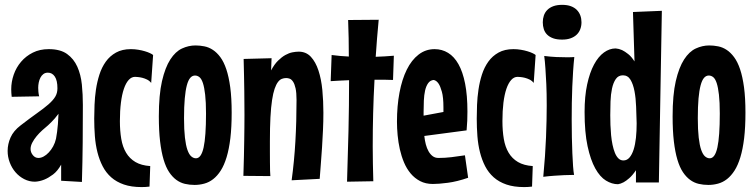

<svg xmlns="http://www.w3.org/2000/svg" viewBox="-20 -740 3086 785"><path d="M318.8 -311Q318.8 -233.9 318.1 -156.7Q317.4 -79.6 314.9 3.9L230 -1V-66.9Q215.3 -40.5 196.8 -26.6Q178.2 -12.7 161.6 -5.9Q142.1 2 123 2.9Q99.6 2.9 79.1 -7.6Q58.6 -18.1 43.5 -35.6Q28.3 -53.2 19.8 -75.9Q11.2 -98.6 11.2 -123Q11.2 -150.9 23.2 -178Q35.2 -205.1 64 -227.1Q102.5 -256.8 130.9 -276.9Q159.2 -296.9 178 -313.2Q196.8 -329.6 205.8 -344.5Q214.8 -359.4 214.8 -378.9Q214.8 -411.1 204.1 -427Q193.4 -442.9 175.8 -442.9Q165 -442.9 157.5 -437.3Q149.9 -431.6 145.3 -422.6Q140.6 -413.6 138.4 -402.6Q136.2 -391.6 136.2 -380.9Q136.2 -373.5 137 -364.7Q137.7 -356 140.1 -346.2L27.8 -344.2Q26.9 -352.5 26.4 -360.1Q25.9 -367.7 25.9 -375Q25.9 -405.3 36.1 -434.8Q46.4 -464.4 66.2 -487.5Q85.9 -510.7 114.3 -524.9Q142.6 -539.1 179.2 -539.1Q226.6 -539.1 254.2 -519.3Q281.7 -499.5 296.1 -467.3Q310.5 -435.1 314.7 -394.3Q318.8 -353.5 318.8 -311ZM209 -172.9Q211.4 -185.1 213.4 -200.7Q215.3 -213.9 216.8 -232.7Q218.3 -251.5 219.2 -274.9Q211.4 -264.2 204.1 -255.9Q196.8 -247.6 190.4 -241.2Q183.1 -233.9 176.8 -228Q165.5 -218.8 152.8 -207.3Q140.1 -195.8 129.6 -183.1Q119.1 -170.4 112.1 -157Q105 -143.6 105 -130.9Q105 -117.2 114.3 -105.7Q123.5 -94.2 137.2 -94.2Q147.5 -94.2 158.4 -100.1Q169.4 -106 179.4 -116.7Q189.5 -127.4 197.3 -141.6Q205.1 -155.8 209 -172.9Z M598.1 -400.9Q591.3 -409.7 581.5 -414.6Q571.8 -419.4 562 -421.9Q552.2 -424.3 543.9 -425Q535.6 -425.8 532.2 -425.8Q517.6 -425.8 506.1 -413.1Q494.6 -400.4 486.6 -377Q478.5 -353.5 474.4 -320.1Q470.2 -286.6 470.2 -245.1Q470.2 -205.1 475.8 -172.1Q481.4 -139.2 495.6 -115.5Q509.8 -91.8 533.7 -77.6Q557.6 -63.5 594.2 -61L591.3 22.9Q583 23.9 575 24.4Q566.9 24.9 559.1 24.9Q517.1 24.9 486.6 14.4Q456.1 3.9 434.6 -15.1Q413.1 -34.2 399.7 -60.3Q386.2 -86.4 378.4 -117.4Q370.6 -148.4 367.9 -183.3Q365.2 -218.3 365.2 -254.9Q365.2 -280.3 366.5 -311.3Q367.7 -342.3 372.3 -373.8Q377 -405.3 386.5 -435.1Q396 -464.8 412.6 -488Q429.2 -511.2 454.3 -525.1Q479.5 -539.1 515.1 -539.1Q530.8 -539.1 545.4 -536.6Q560.1 -534.2 572.3 -530.5Q584.5 -526.9 593.3 -522.7Q602.1 -518.6 606 -515.1Z M927.2 -279.8Q927.2 -220.2 921.9 -175.3Q916.5 -130.4 906.5 -97.4Q896.5 -64.5 882.6 -42.7Q868.7 -21 851.8 -7.8Q835 5.4 815.4 10.7Q795.9 16.1 775.4 16.1Q754.9 16.1 736.1 11.7Q717.3 7.3 701.2 -4.4Q685.1 -16.1 671.6 -36.1Q658.2 -56.2 648.9 -87.4Q639.6 -118.7 634.5 -162.1Q629.4 -205.6 629.4 -264.2Q629.4 -352.1 642.3 -408.2Q655.3 -464.4 676.3 -496.8Q697.3 -529.3 724.1 -541.7Q751 -554.2 779.3 -554.2Q797.4 -554.2 815.7 -550.5Q834 -546.9 850.3 -536.1Q866.7 -525.4 880.9 -506.3Q895 -487.3 905.3 -456.8Q915.5 -426.3 921.4 -382.8Q927.2 -339.4 927.2 -279.8ZM822.3 -275.9Q822.3 -322.8 818.8 -352.8Q815.4 -382.8 809.6 -400.4Q803.7 -418 795.4 -424.6Q787.1 -431.2 777.3 -431.2Q766.1 -431.2 757.8 -421.6Q749.5 -412.1 743.9 -391.1Q738.3 -370.1 735.4 -337.2Q732.4 -304.2 732.4 -256.8Q732.4 -209 736.1 -177.5Q739.7 -146 746.3 -127.2Q752.9 -108.4 762 -100.6Q771 -92.8 781.2 -92.8Q802.7 -92.8 812.5 -137.2Q822.3 -181.6 822.3 -275.9Z M1172.4 -2.9Q1183.1 -81.5 1187.7 -162.1Q1192.4 -242.7 1192.4 -331.1Q1192.4 -360.8 1188.5 -378.7Q1184.6 -396.5 1178.2 -406Q1171.9 -415.5 1164.6 -418.2Q1157.2 -420.9 1150.4 -420.9Q1140.6 -420.9 1132.1 -417.5Q1123.5 -414.1 1116.2 -404.3Q1108.9 -394.5 1102.8 -377Q1096.7 -359.4 1092.3 -330.6Q1087.9 -301.8 1085.7 -260.5Q1083.5 -219.2 1083.5 -162.1Q1083.5 -141.6 1083.5 -119.4Q1083.5 -97.2 1083.7 -77.1Q1084 -57.1 1084.2 -41.7Q1084.5 -26.4 1085.4 -20L975.1 -21Q976.6 -65.4 977.3 -100.3Q978 -135.3 978.5 -164.6Q979 -193.8 979.2 -219.5Q979.5 -245.1 979.5 -270Q979.5 -292.5 979.2 -316.2Q979 -339.8 978.8 -367.2Q978.5 -394.5 977.8 -427Q977.1 -459.5 976.1 -499L1090.3 -502L1088.4 -452.1Q1101.6 -477.1 1116.7 -491.9Q1131.8 -506.8 1146.7 -515.1Q1161.6 -523.4 1175.8 -526.1Q1189.9 -528.8 1201.2 -528.8Q1231.4 -528.8 1251 -507.8Q1270.5 -486.8 1282 -451.9Q1293.5 -417 1297.9 -372.1Q1302.2 -327.1 1302.2 -278.8Q1302.2 -243.7 1300.5 -207.5Q1298.8 -171.4 1296.6 -136.5Q1294.4 -101.6 1291.7 -69.1Q1289.1 -36.6 1287.1 -8.8Z M1528.3 -659.2Q1524.4 -619.6 1521.5 -582.3Q1518.6 -544.9 1516.1 -507.8Q1534.7 -508.8 1553 -509.5Q1571.3 -510.3 1590.3 -512.2L1586.9 -413.1Q1568.4 -414.1 1549.1 -414.1Q1529.8 -414.1 1511.2 -414.1Q1507.3 -343.8 1505.6 -276.6Q1503.9 -209.5 1503.9 -141.1Q1503.9 -106 1504.6 -70.6Q1505.4 -35.2 1506.3 1L1398.9 2.9Q1402.3 -102.1 1404.8 -204.8Q1407.2 -307.6 1407.2 -412.1Q1388.7 -411.1 1369.6 -410.4Q1350.6 -409.7 1332 -408.2L1335.9 -515.1Q1353 -512.7 1371.1 -511.2Q1389.2 -509.8 1406.2 -508.8Q1406.2 -546.9 1405.5 -583.5Q1404.8 -620.1 1403.3 -658.2Z M1894 -13.2Q1848.6 2.4 1811.3 7.3Q1773.9 12.2 1750 12.2Q1720.2 12.2 1697.8 0.5Q1675.3 -11.2 1658.9 -30.8Q1642.6 -50.3 1631.8 -75.9Q1621.1 -101.6 1614.7 -129.9Q1608.4 -158.2 1605.7 -187.3Q1603 -216.3 1603 -242.2Q1603 -306.6 1613.3 -361.1Q1623.5 -415.5 1643.1 -455.1Q1662.6 -494.6 1691.4 -516.8Q1720.2 -539.1 1756.8 -539.1Q1787.1 -539.1 1812 -523.9Q1836.9 -508.8 1854.5 -477.5Q1872.1 -446.3 1881.6 -398.2Q1891.1 -350.1 1891.1 -284.2Q1891.1 -265.6 1890.4 -246.6Q1889.6 -227.5 1887.7 -207L1714.8 -184.1Q1716.8 -166 1720.9 -149.9Q1725.1 -133.8 1732.2 -121.3Q1739.3 -108.9 1749 -101.6Q1758.8 -94.2 1772.9 -94.2Q1799.3 -94.2 1825.7 -97.4Q1852.1 -100.6 1880.9 -105ZM1711.9 -267.1 1793 -282.2V-300.8Q1793 -342.3 1786.6 -365Q1780.3 -387.7 1772.9 -398.4Q1764.2 -411.1 1752.9 -413.1Q1738.8 -411.6 1730.5 -399.9Q1722.2 -388.2 1718 -369.9Q1713.9 -351.6 1712.9 -328.6Q1711.9 -305.7 1711.9 -282.2Z M2162.1 -400.9Q2155.3 -409.7 2145.5 -414.6Q2135.7 -419.4 2126 -421.9Q2116.2 -424.3 2107.9 -425Q2099.6 -425.8 2096.2 -425.8Q2081.5 -425.8 2070.1 -413.1Q2058.6 -400.4 2050.5 -377Q2042.5 -353.5 2038.3 -320.1Q2034.2 -286.6 2034.2 -245.1Q2034.2 -205.1 2039.8 -172.1Q2045.4 -139.2 2059.6 -115.5Q2073.7 -91.8 2097.7 -77.6Q2121.6 -63.5 2158.2 -61L2155.3 22.9Q2147 23.9 2138.9 24.4Q2130.9 24.9 2123 24.9Q2081.1 24.9 2050.5 14.4Q2020 3.9 1998.5 -15.1Q1977.1 -34.2 1963.6 -60.3Q1950.2 -86.4 1942.4 -117.4Q1934.6 -148.4 1931.9 -183.3Q1929.2 -218.3 1929.2 -254.9Q1929.2 -280.3 1930.4 -311.3Q1931.6 -342.3 1936.3 -373.8Q1940.9 -405.3 1950.4 -435.1Q1960 -464.8 1976.6 -488Q1993.2 -511.2 2018.3 -525.1Q2043.5 -539.1 2079.1 -539.1Q2094.7 -539.1 2109.4 -536.6Q2124 -534.2 2136.2 -530.5Q2148.4 -526.9 2157.2 -522.7Q2166 -518.6 2169.9 -515.1Z M2357.4 -648.9Q2357.4 -633.8 2352.5 -620.8Q2347.7 -607.9 2337.9 -598.4Q2328.1 -588.9 2313.2 -583.5Q2298.3 -578.1 2278.3 -578.1Q2256.3 -578.1 2241.5 -583.5Q2226.6 -588.9 2217 -598.4Q2207.5 -607.9 2203.4 -620.8Q2199.2 -633.8 2199.2 -648.9Q2199.2 -663.6 2203.6 -676.5Q2208 -689.5 2217.5 -699.2Q2227.1 -709 2242.2 -714.6Q2257.3 -720.2 2278.3 -720.2Q2299.3 -720.2 2314.2 -714.6Q2329.1 -709 2338.6 -699.2Q2348.1 -689.5 2352.8 -676.5Q2357.4 -663.6 2357.4 -648.9ZM2328.1 -506.8Q2325.2 -480 2323.2 -449.2Q2321.3 -418.5 2319.8 -385.5Q2318.4 -352.5 2317.9 -318.6Q2317.4 -284.7 2317.4 -252Q2317.4 -213.9 2318.1 -178.5Q2318.8 -143.1 2320.1 -113.3Q2321.3 -83.5 2323 -60.5Q2324.7 -37.6 2327.1 -24.9Q2307.6 -24.9 2286.6 -23.9Q2268.6 -22.9 2246.1 -21.5Q2223.6 -20 2201.2 -17.1Q2209.5 -105 2212.4 -178Q2215.3 -251 2215.3 -309.1Q2215.3 -358.9 2213.6 -396.2Q2211.9 -433.6 2210 -459.5Q2208 -489.7 2205.1 -511.2Q2232.4 -507.8 2255.1 -506.8Q2277.8 -505.9 2294.4 -505.9Q2302.2 -505.9 2308.6 -505.9Q2314.9 -505.9 2319.3 -506.3Q2324.7 -506.3 2328.1 -506.8Z M2686 -695.8 2673.8 5.9H2580.1V-43.9Q2565.9 -22.9 2552.7 -11.5Q2539.6 0 2529.3 5.4Q2517.1 11.7 2506.8 13.2Q2481.9 13.2 2457.5 -1.7Q2433.1 -16.6 2413.8 -51.3Q2394.5 -85.9 2382.3 -142.3Q2370.1 -198.7 2370.1 -282.2Q2370.1 -346.2 2380.6 -394.8Q2391.1 -443.4 2408.7 -476.1Q2426.3 -508.8 2449.2 -525.4Q2472.2 -542 2497.1 -542Q2510.3 -541 2523.4 -535.2Q2534.7 -529.8 2548.3 -519Q2562 -508.3 2574.2 -488.8L2567.9 -690.9ZM2583 -235.8Q2582 -269 2580.8 -303.7Q2579.6 -338.4 2574.2 -366.9Q2568.8 -395.5 2557.9 -413.8Q2546.9 -432.1 2526.9 -432.1Q2508.3 -432.1 2497.8 -417Q2487.3 -401.9 2482.2 -377.9Q2477.1 -354 2476.1 -325.2Q2475.1 -296.4 2475.1 -269Q2475.1 -250 2475.8 -229Q2476.6 -208 2478.5 -187.3Q2480.5 -166.5 2484.4 -147.9Q2488.3 -129.4 2494.1 -115Q2500 -100.6 2508.5 -92.3Q2517.1 -84 2528.8 -84Q2543.5 -84 2553.7 -95.9Q2564 -107.9 2570.6 -128.4Q2577.1 -148.9 2580.1 -176.5Q2583 -204.1 2583 -235.8Z M3027.8 -279.8Q3027.8 -220.2 3022.5 -175.3Q3017.1 -130.4 3007.1 -97.4Q2997.1 -64.5 2983.2 -42.7Q2969.2 -21 2952.4 -7.8Q2935.5 5.4 2916 10.7Q2896.5 16.1 2876 16.1Q2855.5 16.1 2836.7 11.7Q2817.9 7.3 2801.8 -4.4Q2785.6 -16.1 2772.2 -36.1Q2758.8 -56.2 2749.5 -87.4Q2740.2 -118.7 2735.1 -162.1Q2730 -205.6 2730 -264.2Q2730 -352.1 2742.9 -408.2Q2755.9 -464.4 2776.9 -496.8Q2797.9 -529.3 2824.7 -541.7Q2851.6 -554.2 2879.9 -554.2Q2897.9 -554.2 2916.3 -550.5Q2934.6 -546.9 2950.9 -536.1Q2967.3 -525.4 2981.4 -506.3Q2995.6 -487.3 3005.9 -456.8Q3016.1 -426.3 3022 -382.8Q3027.8 -339.4 3027.8 -279.8ZM2922.9 -275.9Q2922.9 -322.8 2919.4 -352.8Q2916 -382.8 2910.2 -400.4Q2904.3 -418 2896 -424.6Q2887.7 -431.2 2877.9 -431.2Q2866.7 -431.2 2858.4 -421.6Q2850.1 -412.1 2844.5 -391.1Q2838.9 -370.1 2835.9 -337.2Q2833 -304.2 2833 -256.8Q2833 -209 2836.7 -177.5Q2840.3 -146 2846.9 -127.2Q2853.5 -108.4 2862.5 -100.6Q2871.6 -92.8 2881.8 -92.8Q2903.3 -92.8 2913.1 -137.2Q2922.9 -181.6 2922.9 -275.9Z"/></svg>

Font: Mouse Memoirs
Style: Regular
Weight: 400
Version: Version 1.000